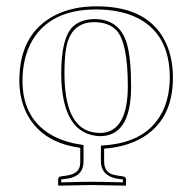

<svg xmlns="http://www.w3.org/2000/svg" viewBox="-20 -459 606 605"><path d="M277.8 -389.2Q204.1 -389.2 189 -310.1Q183.1 -279.8 183.1 -228Q183.1 -65.4 267.1 -43.5Q281.7 -40 296.9 -40Q382.3 -42.5 382.8 -187Q382.8 -325.7 346.2 -364.3Q321.8 -388.7 277.8 -389.2ZM41 -205.1Q41 -352.1 151.9 -410.2Q209 -439.5 285.2 -439Q453.6 -439 505.9 -316.9Q524.9 -271 524.9 -213.9Q524.9 -76.7 419.9 -20.5Q371.6 4.9 308.1 9.3V49.8Q308.1 82.5 335 90.8Q342.3 92.8 350.1 94.2L370.1 97.2Q376.5 99.6 377 105V124L376 126Q375 126 268.1 124L165 126L163.1 124V105Q164.6 98.6 169.9 97.2L189.9 94.2Q226.6 88.9 231.4 64.9Q232.9 58.1 232.9 49.8V6.8Q105 -10.7 60.1 -109.9Q41 -152.8 41 -205.1ZM277.8 -398.9Q356 -398.9 379.4 -322.8Q393.1 -276.4 393.1 -187Q393.1 -41 308.6 -30.8Q302.7 -30.3 296.9 -29.8Q173.8 -33.2 172.9 -228Q172.9 -339.8 210 -375.5Q235.4 -398.4 277.8 -398.9ZM50.8 -205.1Q50.8 -79.1 153.8 -27.3Q189.9 -9.8 234.4 -3.4L243.2 -2V49.8Q243.2 93.8 197.3 103Q193.8 103.5 191.4 104L172.9 106.4V115.7Q236.8 113.8 268.1 113.8Q302.2 113.8 367.2 115.7V106.4L348.6 104Q298.8 94.7 297.9 49.8V0L307.1 -1Q450.7 -10.3 497.1 -118.2Q514.6 -161.1 515.1 -213.9Q515.1 -357.9 402.8 -407.2Q353 -428.7 285.2 -429.2Q140.1 -430.2 81.5 -331.1Q51.3 -278.3 50.8 -205.1Z"/></svg>

Font: Linux Biolinum Outline O
Style: Bold
Weight: 700
Designer: Philipp H. Poll
Foundry: Philipp H. Poll
Version: Version 0.9.2